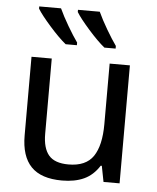

<svg xmlns="http://www.w3.org/2000/svg" viewBox="-54 -812 709 869"><g transform="rotate(5 300.0 -378.0)"><path d="M74 -179V-536H166V-194Q166 -129 193 -97Q220 -65 283 -65Q362 -65 395.5 -114.5Q429 -164 429 -261V-536H521V0H448L434 -72H429Q401 -28 359.5 -9Q318 10 260 10Q165 10 119.5 -37Q74 -84 74 -179ZM89 -756V-766H188Q204 -731 229 -688.5Q254 -646 274 -618V-606H223Q191 -632 148.5 -680Q106 -728 89 -756ZM265 -756V-766H364Q380 -731 405 -688.5Q430 -646 450 -618V-606H399Q367 -632 324.5 -680Q282 -728 265 -756Z"/></g></svg>

Font: Noto Sans Mono UI
Style: Regular
Weight: 400
Monospace: yes
Designer: Monotype Design team
Foundry: Monotype Imaging Inc.
Version: Version 1.000